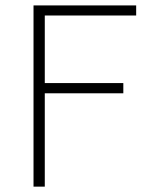

<svg xmlns="http://www.w3.org/2000/svg" viewBox="-20 -696 583 716"><path d="M147 -638.2V-386.2H439.9V-348.1H147V0H105V-675.8H487.8V-638.2Z"/></svg>

Font: Clear Sans Thin
Style: Regular
Weight: 250
Foundry: Intel Corporation
Version: Version 1.00